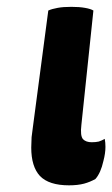

<svg xmlns="http://www.w3.org/2000/svg" viewBox="-20 -522 328 561"><path d="M252.9 -491.2Q245.1 -496.1 228.5 -499Q211.9 -502 188.5 -502Q164.1 -502 148.4 -499Q131.8 -496.1 121.1 -491.2Q106.4 -377.9 76.2 -151.4Q74.2 -138.7 72.3 -121.1Q71.3 -102.5 71.3 -90.8Q71.3 -35.2 96.7 -7.8Q123 19.5 181.6 19.5Q207 19.5 225.6 14.6Q243.2 9.8 258.8 1Q274.4 -16.6 282.2 -51.8Q288.1 -74.2 288.1 -92.8Q288.1 -105.5 286.1 -116.2Q277.3 -111.3 268.6 -108.4Q259.8 -106.4 248 -106.4Q231.4 -106.4 222.7 -115.2Q213.9 -125 217.8 -157.2Q229.5 -268.6 252.9 -491.2Z"/></svg>

Font: cl
Style: Bold Italic
Weight: 400
Designer: Mitja Miklavcic
Version: Version 7.504; 2011; Build 1022